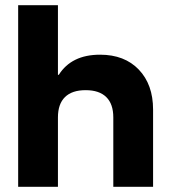

<svg xmlns="http://www.w3.org/2000/svg" viewBox="-20 -720 657 740"><path d="M50 0V-700H203.3V-431.7H206.7Q230.8 -470 270.4 -489.6Q310 -509.2 365.8 -509.2Q460 -509.2 515 -451.7Q570 -394.2 570 -297.5V0H416.7V-267.5Q416.7 -319.2 389.6 -345.8Q362.5 -372.5 310 -372.5Q257.5 -372.5 230.4 -345.8Q203.3 -319.2 203.3 -267.5V0Z"/></svg>

Font: Funnel Display Light ExtraBold
Style: Regular
Weight: 800
Version: Version 1.000